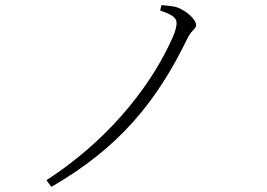

<svg xmlns="http://www.w3.org/2000/svg" viewBox="-20 -718 1040 748"><path d="M161 -16 180 10C446 -143 592 -325 710 -568C727 -603 744 -604 744 -621C744 -645 695 -685 660 -692C643 -695 627 -697 609 -698L604 -677C646 -663 668 -650 668 -629C668 -617 664 -598 653 -573C586 -420 435 -194 161 -16Z"/></svg>

Font: Source Han Serif TW VF
Style: Regular
Weight: 250
Designer: Ryoko NISHIZUKA 西塚涼子 (kana & ideographs); Frank Grießhammer (Latin, Greek & Cyrillic); Wenlong ZHANG 张文龙 (bopomofo); San
Foundry: Adobe
Version: Version 2.002;hotconv 1.1.0;makeotfexe 2.6.0